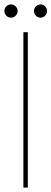

<svg xmlns="http://www.w3.org/2000/svg" viewBox="-21 -850 233 870"><path d="M85 0V-704H105V0ZM29 -770Q16 -770 7.5 -779Q-1 -788 -1 -800Q-1 -812 7.5 -821Q16 -830 29 -830Q41 -830 50 -821Q59 -812 59 -800Q59 -788 50 -779Q41 -770 29 -770ZM163 -770Q150 -770 141.5 -779Q133 -788 133 -800Q133 -812 141.5 -821Q150 -830 163 -830Q175 -830 183.5 -821Q192 -812 192 -800Q192 -788 183.5 -779Q175 -770 163 -770Z"/></svg>

Font: SVN-Poppins Thin
Style: Regular
Weight: 100
Designer: Ninad Kale (Devanagari), Jonny Pinhorn (Latin)
Foundry: Indian Type Foundry
Version: Version 3.002 2017